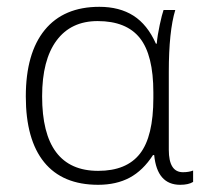

<svg xmlns="http://www.w3.org/2000/svg" viewBox="-20 -522 588 552"><path d="M262.2 -30.8Q343.8 -30.8 382.3 -80.1Q420.9 -129.4 420.9 -240.2V-256.3Q420.9 -363.8 382.1 -412.6Q343.3 -461.4 260.7 -461.4Q184.1 -461.4 142.6 -405.5Q101.1 -349.6 101.1 -245.1Q101.1 -30.8 262.2 -30.8ZM262.2 9.3Q159.7 9.3 106.9 -55.7Q54.2 -120.6 54.2 -244.6Q54.2 -369.1 108.6 -435.8Q163.1 -502.4 265.6 -502.4Q323.7 -502.4 363.8 -476.8Q403.8 -451.2 428.2 -396.5H430.7Q432.6 -419.9 439.2 -450.4Q445.8 -481 450.2 -493.2H483.9Q465.3 -432.1 465.3 -315.4V-91.3Q465.3 -26.9 505.9 -26.9Q522.9 -26.9 535.2 -31.7V1Q522 9.3 498 9.3Q431.6 9.3 423.3 -76.2H419.9Q391.1 -31.7 352.8 -11.2Q314.5 9.3 262.2 9.3Z"/></svg>

Font: Bpm'online Open Sans Light
Style: Regular
Weight: 300
Foundry: Ascender Corporation
Version: Version 1.10